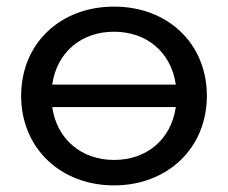

<svg xmlns="http://www.w3.org/2000/svg" viewBox="-20 -555 690 581"><path d="M325 -535C163 -535 44 -424 44 -265C44 -107 163 6 325 6C487 6 606 -107 606 -265C606 -424 487 -535 325 -535ZM325 -459C424 -459 498 -397 512 -299H138C152 -397 226 -459 325 -459ZM325 -71C226 -71 152 -134 138 -231H512C498 -133 424 -71 325 -71Z"/></svg>

Font: AWKNG-Font Medium
Style: Regular
Weight: 500
Designer: Awakening Church
Foundry: Awakening Church
Version: Version 1.700;PS 001.700;hotconv 1.0.88;makeotf.lib2.5.64775